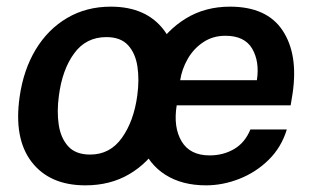

<svg xmlns="http://www.w3.org/2000/svg" viewBox="-20 -547 942 577"><path d="M236.5 10Q129.5 10 75.2 -60.2Q21 -130.5 39 -256Q50.5 -337 87.2 -398Q124 -459 181.8 -493Q239.5 -527 313 -527Q420.5 -527 473.8 -455Q527 -383 509 -256Q498 -177.5 462 -117.5Q426 -57.5 368.8 -23.8Q311.5 10 236.5 10ZM251 -82.5Q310.5 -82.5 346.2 -132.5Q382 -182.5 392.5 -259.5Q399 -307 393 -347Q387 -387 364.8 -411.2Q342.5 -435.5 299.5 -435.5Q238.5 -435.5 202.8 -386.5Q167 -337.5 157 -259.5Q150.5 -212.5 156.5 -172.2Q162.5 -132 185 -107.2Q207.5 -82.5 251 -82.5ZM599 10Q527 10 477 -21.8Q427 -53.5 405 -112.5Q383 -171.5 395 -253Q406.5 -332.5 443.5 -394.2Q480.5 -456 538.5 -491.5Q596.5 -527 671 -527Q781.5 -527 829 -455.8Q876.5 -384.5 859.5 -267.5L853.5 -230.5H511Q500.5 -164.5 525.8 -122.2Q551 -80 610 -80Q651 -80 683.8 -99.2Q716.5 -118.5 732.5 -158H842Q825.5 -104 787.2 -66.5Q749 -29 699.2 -9.5Q649.5 10 599 10ZM521.5 -306H752Q760.5 -362 737.8 -400.8Q715 -439.5 657.5 -439.5Q619.5 -439.5 590.5 -420Q561.5 -400.5 544 -369.8Q526.5 -339 521.5 -306Z"/></svg>

Font: Public Sans SemiBold
Style: Italic
Weight: 600
Italic angle: -8°
Designer: The Public Sans project authors (U.S. Web Design System). Libre Franklin designed by Pablo Impallari and Rodrigo Fuenzal
Version: Version 1.007; ttfautohint (v1.8.1) -l 8 -r 50 -G 200 -x 14 